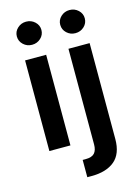

<svg xmlns="http://www.w3.org/2000/svg" viewBox="-141 -838 804 1117"><g transform="rotate(-15 261.5 -279.0)"><path d="M67.4 0V-545.9H194.3V0ZM130.9 -623Q100.6 -623 78.9 -643.3Q57.1 -663.6 57.1 -692.9Q57.1 -721.7 78.9 -741.9Q100.6 -762.2 130.9 -762.2Q161.6 -762.2 183.3 -741.9Q205.1 -721.7 205.1 -692.9Q205.1 -663.6 183.3 -643.3Q161.6 -623 130.9 -623ZM328.6 -545.9H456.1V31.7Q456.1 120.6 406.2 162.4Q356.4 204.1 267.1 204.1H241.2V100.1H259.8Q296.9 100.1 312.7 82.5Q328.6 64.9 328.6 30.3ZM392.1 -623Q361.8 -623 340.1 -643.3Q318.4 -663.6 318.4 -692.9Q318.4 -721.7 340.1 -741.9Q361.8 -762.2 392.1 -762.2Q422.9 -762.2 444.6 -741.9Q466.3 -721.7 466.3 -692.9Q466.3 -663.6 444.6 -643.3Q422.9 -623 392.1 -623Z"/></g></svg>

Font: Inter-SemiBold
Style: Regular
Weight: 600
Designer: Rasmus Andersson
Foundry: rsms
Version: Version 4.000;git-a52131595